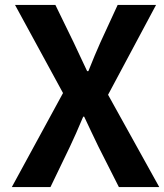

<svg xmlns="http://www.w3.org/2000/svg" viewBox="-20 -760 667 780"><path d="M28 0 236 -382 41 -740H205L279 -588Q288 -570 305.5 -531.5Q323 -493 334 -471H339Q366 -539 388 -588L458 -740H614L419 -375L627 0H463L380 -164Q370 -184 351 -224.5Q332 -265 322 -286H318Q287 -212 264 -164L185 0Z"/></svg>

Font: NotoSansHansBold
Style: Bold
Weight: 700
Designer: Ryoko NISHIZUKA  (kana & ideographs); Paul D. Hunt (Latin, Greek & Cyrillic); Wenlong ZHANG  (bopomofo); Sandoll Communi
Foundry: Adobe Systems Incorporated
Version: Version 1.00;December 8, 2021;FontCreator 13.0.0.2675 64-bit